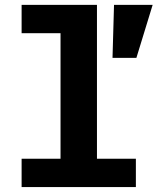

<svg xmlns="http://www.w3.org/2000/svg" viewBox="-20 -760 640 780"><path d="M67.8 0H532V-115.1H373.9V-740.1H67.8V-625H225.9V-115.1H67.8ZM437.1 -524.9H534.1L600.1 -740.1H443.2Z"/></svg>

Font: Margiela Mono Bold
Style: Regular
Weight: 700
Designer: Mike Abbink, Paul van der Laan, Pieter van Rosmalen
Foundry: Bold Monday
Version: Version 2.003 2021